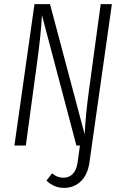

<svg xmlns="http://www.w3.org/2000/svg" viewBox="-20 -705 590 930"><path d="M467.8 -685.1H522L424.8 0L413.1 83Q404.3 142.1 371.1 173.6Q337.9 205.1 290 205.1Q242.2 205.1 205.1 169.9L231.9 134.8Q242.2 142.1 248.5 146Q254.9 149.9 265.4 152.8Q275.9 155.8 288.1 155.8Q314.5 155.8 332.8 137Q351.1 118.2 356 81.1L367.2 0H350.1L183.1 -631.8Q178.7 -537.6 157.2 -383.8L105 0H49.8L147 -685.1H222.2L390.1 -54.2Q394.5 -147.9 411.1 -269Z"/></svg>

Font: Fira Sans Compressed Light
Style: Italic
Weight: 300
Width: 3
Italic angle: -8°
Designer: Carrois Corporate & Edenspiekermann AG
Foundry: Carrois Corporate GbR & Edenspiekermann AG
Version: Version 4.203;PS 004.203;hotconv 1.0.88;makeotf.lib2.5.64775